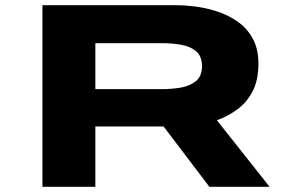

<svg xmlns="http://www.w3.org/2000/svg" viewBox="-20 -720 1140 740"><path d="M143.5 0V-700H659.5Q690.5 -700 731.8 -695Q773 -690 815.8 -676.2Q858.5 -662.5 894.8 -637.5Q931 -612.5 953.5 -572.5Q976 -532.5 976 -474.5Q976 -411 953.5 -368Q931 -325 894.5 -298.2Q858 -271.5 816 -256.5L1019 0H787L610.5 -232.5H347.5V0ZM347.5 -376.5H607Q640.5 -376.5 675.5 -382.2Q710.5 -388 734.5 -407Q758.5 -426 758.5 -464.5Q758.5 -503.5 735.8 -522.5Q713 -541.5 678.2 -547.5Q643.5 -553.5 608 -553.5H347.5Z"/></svg>

Font: Trispace Expanded ExtraBold
Style: Regular
Weight: 800
Width: 7
Designer: Tyler Finck
Foundry: Etcetera Type Company
Version: Version 1.210; ttfautohint (v1.8.3)